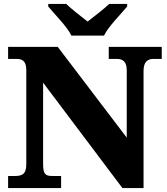

<svg xmlns="http://www.w3.org/2000/svg" viewBox="-20 -951 846 971"><path d="M506 -771C527 -816 592 -880 623 -918V-931H532C511 -910 453 -865 423 -842C393 -865 336 -910 315 -931H224V-918C255 -880 320 -816 341 -771ZM289 0V-61H246C211 -61 198 -68 198 -121V-533L599 0H706V-593C706 -636 725 -653 755 -653H798V-714H530V-653H573C600 -653 621 -639 621 -597V-255L272 -714H21V-653H63C89 -653 113 -646 113 -597V-121C113 -68 90 -61 54 -61H21V0Z"/></svg>

Font: UArctic Serif Black
Style: Regular
Weight: 900
Designer: Customization by Puisto advertising & original work Monotype Design Team
Foundry: Monotype Imaging Inc.
Version: Version 2.004